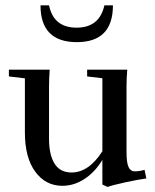

<svg xmlns="http://www.w3.org/2000/svg" viewBox="-20 -703 596 738"><path d="M275.4 -541Q135.7 -541 135.7 -682.6H168.5Q186 -596.7 274.4 -596.7Q362.3 -596.7 381.3 -682.6H414.1Q414.1 -541 275.4 -541ZM219.7 11.2Q155.3 11.2 115.5 -43Q75.7 -97.2 75.7 -193.4V-401.9L14.2 -409.2V-435.1H170.9Q168.5 -400.9 168.5 -370.1V-169.4Q168.5 -107.9 189.7 -74Q210.9 -40 254.9 -40Q321.3 -40 373.5 -121.6V-402.3L314.9 -409.2V-435.1H469.2Q466.3 -402.3 466.3 -370.1V-119.6Q466.3 -76.2 474.4 -60.3Q482.4 -44.4 496.6 -44.4Q516.6 -44.4 535.6 -50.3L542.5 -17.1Q512.7 -13.2 461.9 -2.2Q411.1 8.8 393.6 15.6L373.5 6.3V-88.4Q344.7 -41 304.4 -14.9Q264.2 11.2 219.7 11.2Z"/></svg>

Font: Elstob Medium
Style: Regular
Weight: 500
Designer: Peter S. Baker
Version: Version 1.015